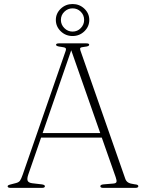

<svg xmlns="http://www.w3.org/2000/svg" viewBox="-20 -910 706 930"><path d="M197.5 -8Q197.5 0 183.5 0H31.5Q17 0 17 -7.5Q17 -10.5 20 -12.5Q23 -14.5 33 -17L58 -23.5Q71 -27 76.8 -34.8Q82.5 -42.5 90 -64L297.5 -662Q301.5 -672.5 297.8 -676.8Q294 -681 276.5 -683Q251.5 -685.5 251.5 -693Q251.5 -700 266 -700H398Q412 -700 412 -693.5Q412 -689.5 407.2 -687Q402.5 -684.5 388 -683Q372.5 -681.5 369.5 -678Q366.5 -674.5 369.5 -665.5L586.5 -45Q590.5 -32.5 600.5 -26.2Q610.5 -20 631 -17.5Q642.5 -16.5 646.2 -14.2Q650 -12 650 -8Q650 0 635.5 0H480Q466 0 466 -8Q466 -15.5 481.5 -17L529.5 -21Q542.5 -22 544.2 -29Q546 -36 540.5 -51.5L473 -243.5H179L117 -64.5Q110 -44 114 -34.5Q118 -25 135.5 -22.5L182 -17Q197.5 -15 197.5 -8ZM186.5 -265.5H465.5L325 -666.5ZM331.5 -735.5Q298 -735.5 274.2 -758.5Q250.5 -781.5 250.5 -813.5Q250.5 -845 274.2 -867.8Q298 -890.5 331.5 -890.5Q365 -890.5 388.8 -867.8Q412.5 -845 412.5 -813.5Q412.5 -781.5 388.8 -758.5Q365 -735.5 331.5 -735.5ZM331.5 -869.5Q308.5 -869.5 291.8 -853.2Q275 -837 275 -813.5Q275 -790.5 291.8 -773.8Q308.5 -757 331.5 -757Q355 -757 371.2 -773.8Q387.5 -790.5 387.5 -813.5Q387.5 -837 371.2 -853.2Q355 -869.5 331.5 -869.5Z"/></svg>

Font: Fraunces 9pt S000 Thin
Style: Regular
Weight: 100
Version: Version 1.000; ttfautohint (v1.8.3)